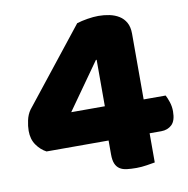

<svg xmlns="http://www.w3.org/2000/svg" viewBox="-73 -686 751 765"><g transform="rotate(-10 303.0 -303.5)"><path d="M286 -601Q305 -607 329.5 -611Q354 -615 374 -615Q397 -615 418.5 -610.5Q440 -606 457 -595.5Q474 -585 484 -567Q494 -549 494 -522V-256H583Q589 -245 595 -227Q601 -209 601 -189Q601 -151 584 -135Q567 -119 541 -119H494V-1Q483 1 461 4.5Q439 8 419 8Q397 8 380 6Q363 4 351.5 -3.5Q340 -11 334 -25Q328 -39 328 -63V-119H77Q54 -131 37.5 -154.5Q21 -178 21 -212Q21 -231 26 -254Q31 -277 43 -294ZM337 -444H334L201 -256H337Z"/></g></svg>

Font: BALOOCHETTANREGULAR
Style: Book
Weight: 400
Designer: Maithili Shingre and Ek Type
Foundry: Ek Type
Version: Version 1.100;PS 1.000;hotconv 1.0.88;makeotf.lib2.5.647800;